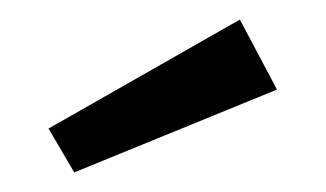

<svg xmlns="http://www.w3.org/2000/svg" viewBox="-20 -817 334 197"><path d="M226.1 -796.9 264.2 -725.1 56.2 -640.1 29.8 -685.1Z"/></svg>

Font: Fira Sans Book
Style: Regular
Weight: 350
Designer: Carrois Corporate & Edenspiekermann AG
Foundry: Carrois Corporate GbR & Edenspiekermann AG
Version: Version 4.203;PS 004.203;hotconv 1.0.88;makeotf.lib2.5.64775